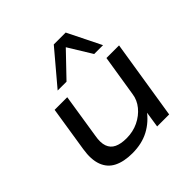

<svg xmlns="http://www.w3.org/2000/svg" viewBox="-195 -937 1119 1119"><g transform="rotate(-45 364.5 -377.5)"><path d="M279 9Q210 9 164 -14Q118 -37 99.5 -86.5Q81 -136 93 -211L137 -491H241L198 -217Q189 -167 200 -136Q211 -105 240.5 -91Q270 -77 316 -77Q370 -77 414.5 -98.5Q459 -120 488 -155.5Q517 -191 523 -234L564 -491H668L590 0H491L508 -111H516Q474 -53 415.5 -22Q357 9 279 9ZM229 -558 403 -764H501L603 -558H530L441 -703L302 -558Z"/></g></svg>

Font: Nunito Sans 10pt Expanded Medium
Style: Italic
Weight: 500
Width: 7
Italic angle: -9°
Designer: Vernon Adams
Foundry: Vernon Adams
Version: Version 3.101;gftools[0.9.27]